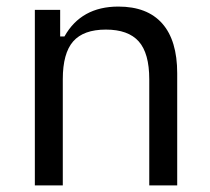

<svg xmlns="http://www.w3.org/2000/svg" viewBox="-20 -564 638 584"><path d="M86 -534H163V-453H176Q227 -544 340 -544Q428 -544 473.5 -492.5Q519 -441 519 -341V0H434V-323Q434 -402 402 -438Q370 -474 302 -474Q234 -474 202.5 -438Q171 -402 171 -323V0H86Z"/></svg>

Font: Mozilla Text BETA
Style: Regular
Weight: 400
Designer: Studio DRAMA
Foundry: Studio DRAMA
Version: Version 0.100